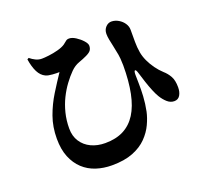

<svg xmlns="http://www.w3.org/2000/svg" viewBox="-136 -933 1272 1167"><g transform="rotate(-20 500.0 -349.5)"><path d="M399 62Q345 62 297.5 46.5Q250 31 214.5 -2Q179 -35 158.5 -85Q138 -135 138 -204Q138 -281 161.5 -346.5Q185 -412 221 -470Q257 -528 292 -580Q276 -579 247.5 -581Q219 -583 204 -590Q176 -603 159.5 -635.5Q143 -668 135 -719L145 -725Q162 -711 180.5 -702Q199 -693 220 -693Q236 -693 265.5 -696.5Q295 -700 325 -708Q355 -716 373 -728Q387 -738 394.5 -745Q402 -752 416 -752Q435 -752 458.5 -737Q482 -722 499.5 -702.5Q517 -683 517 -669Q517 -653 509.5 -641Q502 -629 477 -617Q454 -606 424.5 -595.5Q395 -585 370 -560Q344 -534 319 -500Q294 -466 274 -425.5Q254 -385 242 -337.5Q230 -290 230 -237Q230 -188 253 -152.5Q276 -117 316 -98Q356 -79 407 -79Q476 -79 525.5 -104.5Q575 -130 607 -180.5Q639 -231 654.5 -307.5Q670 -384 670 -486Q670 -505 668 -530Q666 -555 659 -585L652 -620Q647 -641 643 -662.5Q639 -684 639 -700Q639 -727 656 -744.5Q673 -762 695 -761Q718 -760 739 -747.5Q760 -735 773 -715.5Q786 -696 786 -674V-595Q786 -560 792 -525Q797 -497 810.5 -468Q824 -439 843.5 -412Q863 -385 886 -364Q908 -345 923 -318.5Q938 -292 938 -247Q938 -216 925.5 -195.5Q913 -175 888 -175Q863 -175 842.5 -193.5Q822 -212 807 -237Q796 -255 784 -284Q772 -313 761 -346.5Q750 -380 741 -410Q734 -434 727 -433Q720 -432 720 -406Q720 -387 721 -350.5Q722 -314 719.5 -268Q717 -222 707 -173Q699 -136 680 -95Q661 -54 626 -18Q591 18 535.5 40Q480 62 399 62Z"/></g></svg>

Font: Noto Serif HK ExtraLight Black
Style: Regular
Weight: 900
Version: Version 2.002-H1;hotconv 1.1.0;makeotfexe 2.6.0